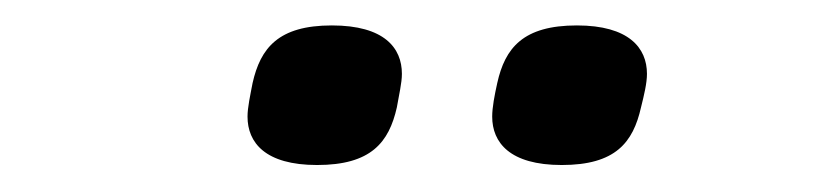

<svg xmlns="http://www.w3.org/2000/svg" viewBox="-20 -744 640 148"><path d="M224.4 -616.8C266 -616.8 279.8 -634.2 285.9 -661.2C287.6 -671.2 289.8 -680 289.8 -687.1C289.8 -707 276.3 -724.4 235.8 -724.4C194.6 -724.4 180.8 -707 174.7 -680C172.9 -670.5 170.8 -661.2 170.8 -654.1C170.8 -634.2 184.3 -616.8 224.4 -616.8ZM359.4 -654.1C359.4 -634.2 372.9 -616.8 413 -616.8C454.5 -616.8 468 -634.2 474.1 -661.2C476.6 -671.2 478.7 -680 478.7 -687.1C478.7 -707 464.8 -724.4 424.7 -724.4C383.2 -724.4 369.3 -707 363.3 -680C361.2 -670.5 359.4 -661.2 359.4 -654.1Z"/></svg>

Font: Margiela Mono Italic Text It
Style: Regular
Weight: 400
Designer: Mike Abbink, Paul van der Laan, Pieter van Rosmalen
Foundry: Bold Monday
Version: Version 2.003 2021